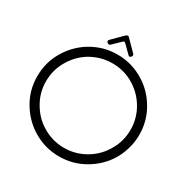

<svg xmlns="http://www.w3.org/2000/svg" viewBox="-188 -1008 1137 1169"><g transform="rotate(30 380.5 -423.5)"><path d="M382.8 0Q331.1 0 283.2 -13.7Q235.4 -28.3 194.3 -53.7Q118.2 -101.6 71.3 -181.6Q24.4 -261.7 24.4 -357.4Q24.4 -454.1 71.3 -534.2Q118.2 -614.3 194.3 -662.1Q235.4 -687.5 283.2 -702.1Q331.1 -715.8 382.8 -715.8Q434.6 -715.8 482.4 -702.1Q530.3 -687.5 571.3 -662.1Q647.5 -615.2 694.3 -534.2Q741.2 -454.1 741.2 -357.4Q741.2 -305.7 726.6 -257.8Q712.9 -210 687.5 -168.9Q639.6 -92.8 559.6 -46.9Q478.5 0 382.8 0ZM382.8 -654.3Q339.8 -654.3 299.8 -642.6Q260.7 -630.9 226.6 -610.4Q163.1 -570.3 125 -503.9Q85.9 -437.5 85.9 -357.4Q85.9 -278.3 125 -211.9Q163.1 -144.5 226.6 -105.5Q260.7 -84 299.8 -72.3Q339.8 -60.5 382.8 -60.5Q425.8 -60.5 465.8 -72.3Q504.9 -84 539.1 -105.5Q602.5 -144.5 640.6 -211.9Q679.7 -278.3 679.7 -357.4Q679.7 -400.4 668 -440.4Q656.2 -480.5 634.8 -513.7Q595.7 -577.1 528.3 -616.2Q461.9 -654.3 382.8 -654.3ZM460.9 -747.1Q460 -746.1 458 -744.1Q455.1 -741.2 450.2 -741.2Q446.3 -741.2 443.4 -744.1Q442.4 -744.1 441.4 -746.1Q440.4 -746.1 440.4 -747.1Q421.9 -764.6 385.7 -800.8Q382.8 -803.7 377.9 -803.7Q374 -803.7 371.1 -800.8Q352.5 -782.2 314.5 -746.1Q310.5 -742.2 304.7 -742.2Q298.8 -743.2 293.9 -747.1Q293.9 -747.1 293 -748Q292 -749 291 -750Q288.1 -752.9 288.1 -757.8Q288.1 -761.7 291 -764.6Q292 -765.6 293 -766.6Q293.9 -767.6 293.9 -768.6Q318.4 -793 366.2 -840.8Q367.2 -841.8 368.2 -841.8Q368.2 -842.8 369.1 -842.8Q370.1 -842.8 370.1 -842.8Q371.1 -843.8 371.1 -843.8Q374 -846.7 378.9 -846.7Q382.8 -846.7 386.7 -843.8Q386.7 -842.8 387.7 -842.8Q388.7 -841.8 389.6 -840.8Q414.1 -816.4 462.9 -766.6Q465.8 -762.7 465.8 -757.8Q466.8 -756.8 465.8 -756.8Q465.8 -751 460.9 -747.1Z"/></g></svg>

Font: Citrica
Style: Regular
Weight: 400
Designer: Mario Otalvaro
Version: Version 1.0